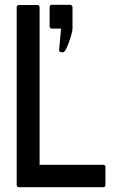

<svg xmlns="http://www.w3.org/2000/svg" viewBox="-20 -799 512 805"><path d="M60 -14Q50 -14 50 -24V-768Q50 -778 60 -778H136Q146 -778 146 -768V-108H412Q422 -108 422 -99V-24Q422 -14 412 -14ZM188 -689V-769Q188 -779 198 -779H245H248H274H276L281 -776Q282 -775 282 -774Q284 -772 284 -769V-680Q284 -671 279.5 -654.5Q275 -638 269 -621.5Q263 -605 256.5 -592.5Q250 -580 245 -580H238Q233 -580 230 -582.5Q227 -585 228 -590L236 -679H198Q188 -679 188 -689Z"/></svg>

Font: Kanalisirung
Style: Regular
Weight: 500
Designer: Peter Wiegel
Foundry: Peter Wiegel
Version: 1.000